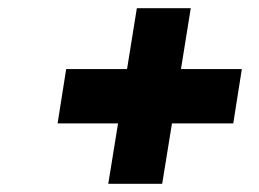

<svg xmlns="http://www.w3.org/2000/svg" viewBox="-20 -547 633 470"><path d="M551 -245H401L377 -97H245L269 -245H121L142 -378H291L315 -527H447L423 -378H572Z"/></svg>

Font: Be Vietnam ExtraBold
Style: Italic
Weight: 800
Italic angle: -9.778°
Designer: Gabriel Lam
Foundry: TypeRant
Version: Version 3.000